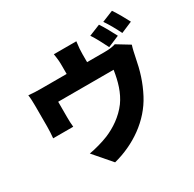

<svg xmlns="http://www.w3.org/2000/svg" viewBox="-200 -1088 1399 1383"><g transform="rotate(-30 500.0 -396.5)"><path d="M768 -835 674 -797C701 -758 730 -699 751 -658L846 -698C828 -733 793 -798 768 -835ZM899 -875 805 -837C832 -799 864 -740 884 -699L978 -739C961 -773 925 -837 899 -875ZM901 -592 796 -656C776 -649 749 -644 705 -644H559V-711C559 -744 561 -763 567 -813H380C388 -763 389 -744 389 -711V-644H180C140 -644 110 -645 73 -649C77 -624 78 -581 78 -558C78 -519 78 -419 78 -386C78 -355 76 -320 73 -291H240C237 -313 236 -348 236 -373C236 -404 236 -470 236 -501H697C683 -410 660 -330 612 -263C558 -190 482 -140 410 -110C363 -91 299 -73 247 -64L373 82C548 37 706 -71 788 -228C834 -316 859 -397 879 -502C883 -522 892 -566 901 -592Z"/></g></svg>

Font: Noto Sans CJK HK Black
Style: Regular
Weight: 900
Designer: Ryoko NISHIZUKA 西塚涼子 (kana, bopomofo & ideographs); Paul D. Hunt (Latin, Greek & Cyrillic); Sandoll Communications 산돌커뮤니
Foundry: Adobe
Version: Version 2.004;hotconv 1.0.118;makeotfexe 2.5.65603